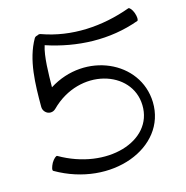

<svg xmlns="http://www.w3.org/2000/svg" viewBox="-119 -912 1025 1056"><g transform="rotate(-15 393.5 -384.0)"><path d="M166 -775C104 -667 102 -529 102 -400C102 -377 121 -357 144 -357C156 -357 166 -362 174 -370C356 -552 637 -467 642 -266C648 -59 364 26 117 -117C111 -120 96 -107 84 -87C73 -66 68 -47 75 -43C366 125 709 -6 702 -267C695 -504 410 -630 187 -489C188 -565 189 -666 208 -723C380 -666 565 -658 735 -720C741 -723 741 -742 733 -765C725 -787 712 -802 705 -800C543 -741 365 -729 202 -788C196 -790 189 -789 183 -785C176 -784 170 -781 166 -775Z"/></g></svg>

Font: Nupuram Expanded Light
Style: Regular
Weight: 300
Width: 7
Designer: Santhosh Thottingal (santhosh.thottingal@gmail.com)
Foundry: SMC
Version: Version 1.000